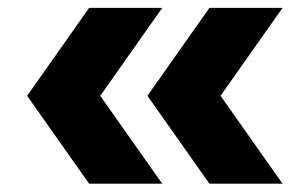

<svg xmlns="http://www.w3.org/2000/svg" viewBox="-20 -520 744 474"><path d="M200 -66.5 47 -283.5 200 -500.5H380.5L227.5 -283.5L380.5 -66.5ZM497 -66.5 344 -283.5 497 -500.5H677.5L524.5 -283.5L677.5 -66.5Z"/></svg>

Font: Encode Sans Expanded Expanded
Style: Bold
Weight: 700
Width: 7
Designer: Multiple Designers
Foundry: Impallari Type
Version: Version 3.000; ttfautohint (v1.8.3) -l 8 -r 50 -G 200 -x 14 